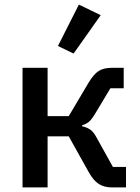

<svg xmlns="http://www.w3.org/2000/svg" viewBox="-20 -815 608 835"><path d="M78 0V-520H187V-310H279L365 -455Q388 -493 409.5 -506.5Q431 -520 465 -520H518V-431H460L394 -321Q379 -296 367.5 -286Q356 -276 337 -270V-266Q356 -262 371.5 -252Q387 -242 401 -215L471 -89H528V0H466Q433 0 409.5 -15Q386 -30 365 -68L279 -222H187V0ZM418 -749 300 -582 232 -615 323 -795Z"/></svg>

Font: IBM Plex Sans Medium
Style: Regular
Weight: 500
Designer: Mike Abbink, Paul van der Laan, Pieter van Rosmalen
Foundry: Bold Monday
Version: Version 3.201